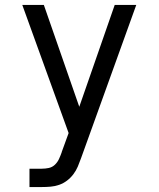

<svg xmlns="http://www.w3.org/2000/svg" viewBox="-20 -755 640 775"><path d="M99 0V-74H148Q163 -74 177 -77Q191 -80 201.5 -90Q212 -100 218 -113Q224 -126 229 -140V-141L257 -218L70 -735H157L300 -324L443 -735H530L307 -116Q301 -99 294 -82.5Q287 -66 276 -51.5Q265 -37 250.5 -26Q236 -15 219 -9Q202 -3 184 -1.5Q166 0 148 0Z"/></svg>

Font: Nova Nerd Font
Style: Regular
Weight: 400
Designer: Belleve Invis
Foundry: Belleve Invis
Version: Version 24.1.4; ttfautohint (v1.8.4);Nerd Fonts 3.1.1